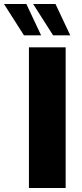

<svg xmlns="http://www.w3.org/2000/svg" viewBox="-81 -942 413 962"><path d="M64 0V-705H248V0ZM39 -765 -61 -922H51L125 -765ZM185 -765 85 -922H197L271 -765Z"/></svg>

Font: wassup Sans
Style: Black
Weight: 900
Version: Version 2.001